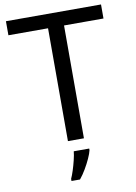

<svg xmlns="http://www.w3.org/2000/svg" viewBox="-100 -778 756 1064"><g transform="rotate(-10 278.0 -246.5)"><path d="M323 0H233V-635H10V-714H545V-635H323ZM342 70Q338 88 325.5 115.5Q313 143 296.5 171Q280 199 262 221H214V209Q222 192 230.5 165.5Q239 139 246 110.5Q253 82 255 61H342Z"/></g></svg>

Font: Noto Sans Test
Style: Regular
Weight: 400
Version: Version 1.002; ttfautohint (v1.8.4.7-5d5b)